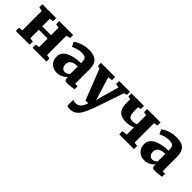

<svg xmlns="http://www.w3.org/2000/svg" viewBox="136 -1574 2833 2833"><g transform="rotate(45 1552.5 -157.0)"><path d="M36.5 0V-65.5L99 -74.5V-479L35.5 -491V-555H324V-491L264 -479V-323H448.5V-479L387.5 -491V-555H677V-491L614.5 -479V-74.5L676.5 -65.5V0H386.5V-65.5L448.5 -74.5V-252H264V-74.5L324.5 -65.5V0Z M898 11Q852.5 11 814 -9Q775.5 -29 752.5 -67Q729.5 -105 729.5 -159.5Q729.5 -205 753.8 -239.2Q778 -273.5 821.8 -296.2Q865.5 -319 924.5 -330.8Q983.5 -342.5 1053 -343V-363Q1053 -397.5 1045.8 -419Q1038.5 -440.5 1017.2 -451Q996 -461.5 954.5 -461.5Q897.5 -461.5 854.8 -446.2Q812 -431 788 -420L753.5 -491.5Q766.5 -502 801.2 -520.2Q836 -538.5 886.5 -553.2Q937 -568 997.5 -568Q1077 -568 1122.5 -545.2Q1168 -522.5 1187.5 -477Q1207 -431.5 1207 -363V-67H1258V-4.5Q1246.5 -2 1223 1.5Q1199.5 5 1172.8 7.8Q1146 10.5 1124.5 10.5Q1086 10.5 1073.8 -0.8Q1061.5 -12 1061.5 -43.5V-66.5Q1049 -50.5 1026 -32.2Q1003 -14 970.8 -1.5Q938.5 11 898 11ZM975.5 -80.5Q994 -80.5 1015.8 -91Q1037.5 -101.5 1053 -116.5V-276.5Q998 -276.5 964.5 -262.2Q931 -248 916 -225.2Q901 -202.5 901 -175.5Q901 -145.5 910.2 -124.5Q919.5 -103.5 936.2 -92Q953 -80.5 975.5 -80.5Z M1415 254Q1395.5 254 1380.2 251.2Q1365 248.5 1354.5 243.5V118Q1361.5 123.5 1377.8 127.8Q1394 132 1412 132Q1438.5 132 1458.8 123.5Q1479 115 1494.8 98.2Q1510.5 81.5 1523.5 56.8Q1536.5 32 1548.5 0H1489.5L1302.5 -479L1258.5 -492V-555H1553V-492L1484.5 -479.5L1567 -213L1597 -112L1621 -213L1698 -480L1637.5 -492V-555H1862.5V-492L1815 -480Q1796.5 -423.5 1774.5 -358.5Q1752.5 -293.5 1730.8 -230.5Q1709 -167.5 1690.8 -114.5Q1672.5 -61.5 1660.2 -27.2Q1648 7 1645.5 12.5Q1617 89.5 1586.2 143.5Q1555.5 197.5 1514.8 225.8Q1474 254 1415 254Z M2194.5 0V-65.5L2275.5 -74.5V-226Q2255 -217 2233.8 -210.2Q2212.5 -203.5 2189 -200Q2165.5 -196.5 2137.5 -196.5Q2073 -196.5 2029.8 -216.8Q1986.5 -237 1964.8 -282Q1943 -327 1943 -400V-479L1895 -491V-555H2156.5V-491L2108 -479V-413Q2108 -358 2116.5 -327.8Q2125 -297.5 2143.2 -285.8Q2161.5 -274 2192 -274Q2217 -274 2240.5 -279.2Q2264 -284.5 2275.5 -290V-479L2221.5 -491V-555H2501.5V-491L2440.5 -479V-74.5L2502.5 -65.5V0Z M2723.5 11Q2678 11 2639.5 -9Q2601 -29 2578 -67Q2555 -105 2555 -159.5Q2555 -205 2579.2 -239.2Q2603.5 -273.5 2647.2 -296.2Q2691 -319 2750 -330.8Q2809 -342.5 2878.5 -343V-363Q2878.5 -397.5 2871.2 -419Q2864 -440.5 2842.8 -451Q2821.5 -461.5 2780 -461.5Q2723 -461.5 2680.2 -446.2Q2637.5 -431 2613.5 -420L2579 -491.5Q2592 -502 2626.8 -520.2Q2661.5 -538.5 2712 -553.2Q2762.5 -568 2823 -568Q2902.5 -568 2948 -545.2Q2993.5 -522.5 3013 -477Q3032.5 -431.5 3032.5 -363V-67H3083.5V-4.5Q3072 -2 3048.5 1.5Q3025 5 2998.2 7.8Q2971.5 10.5 2950 10.5Q2911.5 10.5 2899.2 -0.8Q2887 -12 2887 -43.5V-66.5Q2874.5 -50.5 2851.5 -32.2Q2828.5 -14 2796.2 -1.5Q2764 11 2723.5 11ZM2801 -80.5Q2819.5 -80.5 2841.2 -91Q2863 -101.5 2878.5 -116.5V-276.5Q2823.5 -276.5 2790 -262.2Q2756.5 -248 2741.5 -225.2Q2726.5 -202.5 2726.5 -175.5Q2726.5 -145.5 2735.8 -124.5Q2745 -103.5 2761.8 -92Q2778.5 -80.5 2801 -80.5Z"/></g></svg>

Font: Merriweather 20pt Black
Style: Regular
Weight: 900
Version: Version 2.100